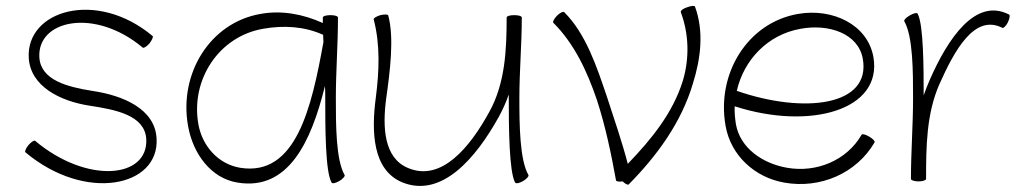

<svg xmlns="http://www.w3.org/2000/svg" viewBox="-20 -591 3394 634"><path d="M64 -88C262 78 507 26 497 -134C492 -231 387 -276 284 -291C203 -304 115 -326 110 -401C102 -526 294 -566 451 -434C455 -431 465 -438 474 -448C482 -459 487 -470 484 -472C299 -627 65 -557 75 -399C81 -306 178 -257 276 -242C361 -229 458 -211 463 -132C470 -1 266 17 96 -126C93 -129 83 -122 74 -112C65 -101 61 -90 64 -88Z M1118 -13C1089 -63 1089 -180 1089 -267C1089 -356 1096 -444 1096 -533C1096 -538 1085 -541 1071 -541C1058 -541 1046 -538 1046 -533C1046 -527 1046 -521 1046 -515C982 -544 910 -558 840 -545C673 -516 570 -347 601 -175C617 -84 676 -2 765 12C931 39 1007 -120 1053 -307C1054 -294 1054 -280 1054 -267C1054 -171 1054 -24 1075 12C1077 16 1088 14 1100 7C1112 0 1120 -9 1118 -13ZM773 -37C701 -49 648 -108 635 -181C609 -328 703 -471 849 -496C916 -508 986 -504 1047 -476C1047 -468 1048 -460 1048 -452C1009 -237 958 -7 773 -37Z M1214 -527C1236 -443 1232 -355 1221 -269C1206 -156 1210 -30 1308 11C1438 64 1551 -68 1627 -205C1640 -229 1651 -253 1660 -279C1660 -275 1660 -271 1660 -267C1660 -171 1661 -24 1681 12C1684 16 1695 14 1707 7C1719 0 1727 -9 1725 -13C1696 -63 1695 -180 1695 -267C1695 -356 1703 -444 1703 -533C1703 -538 1692 -541 1678 -541C1664 -541 1653 -538 1653 -533C1653 -426 1648 -316 1596 -222C1532 -105 1438 10 1328 -36C1247 -69 1243 -172 1255 -264C1268 -356 1282 -466 1262 -540C1261 -544 1249 -544 1236 -541C1223 -537 1213 -531 1214 -527Z M2056 18C2150 -77 2230 -187 2268 -315C2294 -398 2305 -487 2275 -569C2274 -573 2262 -572 2249 -567C2236 -563 2227 -556 2228 -551C2255 -479 2257 -399 2235 -325C2202 -218 2131 -131 2053 -50C2036 -116 2007 -202 1984 -272C1950 -372 1915 -479 1843 -551C1840 -554 1829 -549 1819 -539C1810 -529 1804 -519 1807 -516C1877 -446 1919 -355 1951 -261C1979 -175 1998 -85 2014 4C2014 8 2024 10 2036 8C2043 15 2053 21 2056 18Z M2868 -121C2870 -125 2862 -133 2850 -140C2838 -147 2827 -150 2825 -146C2776 -61 2676 -20 2579 -37C2498 -51 2424 -102 2410 -181C2407 -201 2405 -221 2406 -240C2654 -160 2895 -227 2864 -403C2845 -510 2729 -565 2615 -545C2448 -516 2345 -347 2376 -175C2393 -78 2472 -5 2570 12C2688 33 2808 -18 2868 -121ZM2624 -496C2716 -513 2814 -481 2829 -397C2857 -241 2635 -214 2413 -291C2436 -393 2515 -477 2624 -496Z M3038 0C3038 -107 3039 -215 3082 -313C3132 -425 3198 -546 3290 -499C3293 -497 3302 -505 3308 -517C3314 -530 3316 -541 3312 -543C3201 -600 3110 -464 3050 -327C3043 -310 3036 -294 3030 -276C3030 -362 3030 -510 3010 -546C3007 -550 2996 -547 2984 -540C2972 -533 2964 -525 2966 -521C2995 -470 2995 -354 2995 -267C2995 -178 2988 -89 2988 0C2988 4 2999 8 3013 8C3027 8 3038 4 3038 0Z"/></svg>

Font: Nupuram Thin
Style: Regular
Weight: 100
Designer: Santhosh Thottingal (santhosh.thottingal@gmail.com)
Foundry: SMC
Version: Version 1.000